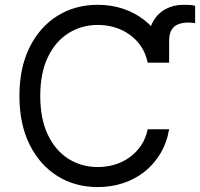

<svg xmlns="http://www.w3.org/2000/svg" viewBox="-20 -757 820 787"><path d="M673.3 -500H589.4V-590.8Q589.4 -637.7 608.4 -670.4Q627.4 -703.1 659.7 -720.2Q691.9 -737.3 731.4 -737.3Q744.1 -737.3 757.1 -736.8Q770 -736.3 779.8 -732.9V-662.1Q774.4 -663.1 767.3 -663.8Q760.3 -664.6 752.9 -664.6Q730 -664.6 712.2 -658.2Q694.3 -651.9 683.8 -635.5Q673.3 -619.1 673.3 -590.8ZM673.3 -500H585.4Q577.6 -538.1 558.1 -566.9Q538.6 -595.7 511.2 -615.2Q483.9 -634.8 450.4 -644.8Q417 -654.8 380.9 -654.8Q314.9 -654.8 261.2 -621.3Q207.5 -587.9 176.3 -522.9Q145 -458 145 -363.8Q145 -269.5 176.3 -204.3Q207.5 -139.2 261 -105.7Q314.5 -72.3 380.9 -72.3Q417 -72.3 450.4 -82.3Q483.9 -92.3 511.2 -112.1Q538.6 -131.8 558.1 -160.6Q577.6 -189.5 585.4 -227.1H673.3Q663.6 -171.4 637.2 -127.4Q610.8 -83.5 571.8 -52.7Q532.7 -22 484.1 -6.1Q435.5 9.8 380.9 9.8Q287.6 9.8 215.1 -35.6Q142.6 -81.1 101.1 -164.8Q59.6 -248.5 59.6 -363.8Q59.6 -479 101.1 -562.7Q142.6 -646.5 215.1 -691.9Q287.6 -737.3 380.9 -737.3Q436 -737.3 484.4 -721.2Q532.7 -705.1 571.8 -674.6Q610.8 -644 637.2 -600.1Q663.6 -556.2 673.3 -500Z"/></svg>

Font: Sahel VF Regular
Style: Regular
Weight: 400
Foundry: Saber Rastikerdar (saber.rastikerdar@gmail.com)
Version: Version 3.4.0